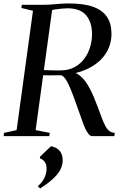

<svg xmlns="http://www.w3.org/2000/svg" viewBox="-36 -770 702 1086"><path d="M-15.5 0 -13 -18.5 58 -34 150.5 -709 85 -725 87.5 -743H213.5Q237.5 -743 260.2 -745Q283 -747 306.2 -748.8Q329.5 -750.5 354 -750.5Q440 -750.5 492.8 -730.8Q545.5 -711 570 -673Q594.5 -635 594.5 -579Q594.5 -522 566.8 -474.5Q539 -427 484.2 -394Q429.5 -361 348.5 -347.5L359.5 -362.5Q390.5 -363 415.5 -342.5Q440.5 -322 460 -290Q479.5 -258 493.2 -224.5Q507 -191 516.5 -165.5Q530.5 -127.5 541 -100Q551.5 -72.5 561.5 -54.8Q571.5 -37 583.8 -28.2Q596 -19.5 613.5 -18.5L610.5 0H484Q475 0 465.5 -11.2Q456 -22.5 446.2 -43.2Q436.5 -64 427.5 -91Q410 -140 394.2 -184.5Q378.5 -229 364.2 -264.2Q350 -299.5 336 -320.8Q322 -342 308 -344.5Q301.5 -344.5 287.8 -344.2Q274 -344 257.2 -344Q240.5 -344 225 -344Q209.5 -344 199.5 -344.5L205 -374Q213.5 -373.5 228 -373Q242.5 -372.5 259.2 -372.2Q276 -372 290.5 -371.8Q305 -371.5 312 -372Q355 -373 387.5 -391.2Q420 -409.5 441.5 -438.8Q463 -468 473.8 -504Q484.5 -540 484.5 -576Q484.5 -644 451.2 -683.5Q418 -723 345.5 -723Q332 -723 312.8 -721.2Q293.5 -719.5 274.8 -716.5Q256 -713.5 243 -710.5L260.5 -725.5L165.5 -34L245.5 -18.5L242.5 0ZM179.5 286.5V282Q196 267 206.8 250.8Q217.5 234.5 222.5 217.5Q227.5 200.5 227.5 183.5Q227.5 160 217 145.8Q206.5 131.5 190 125.5V116.5L252.5 57Q284.5 63 301.5 83Q318.5 103 318.5 136Q318.5 165 304.5 191Q290.5 217 262.5 242.5Q234.5 268 192 295.5Z"/></svg>

Font: Merriweather 144pt
Style: Italic
Weight: 400
Italic angle: -7.8°
Version: Version 2.101